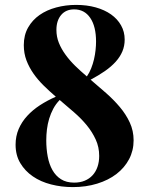

<svg xmlns="http://www.w3.org/2000/svg" viewBox="-20 -742 601 776"><path d="M346.2 -419.9Q377.4 -393.6 408.4 -366.2Q439.5 -338.9 464.4 -309.3Q489.3 -279.8 504.6 -246.6Q520 -213.4 520 -174.8Q520 -133.3 501.7 -98.6Q483.4 -64 450.7 -38.8Q418 -13.7 372.8 0.2Q327.6 14.2 274.4 14.2Q228.5 14.2 186.5 3.4Q144.5 -7.3 112.8 -29.1Q81.1 -50.8 62 -82.8Q43 -114.7 43 -157.2Q43 -191.4 55.4 -220.5Q67.9 -249.5 89.8 -273.4Q111.8 -297.4 141.4 -316.7Q170.9 -335.9 205.6 -351.1Q180.2 -373 156.7 -396Q133.3 -418.9 115.5 -444.3Q97.7 -469.7 86.9 -498Q76.2 -526.4 76.2 -559.6Q76.2 -600.1 93.5 -630.6Q110.8 -661.1 139.9 -681.4Q168.9 -701.7 207.3 -711.9Q245.6 -722.2 287.6 -722.2Q330.6 -722.2 366.7 -712.2Q402.8 -702.1 428.7 -683.8Q454.6 -665.5 469.2 -639.6Q483.9 -613.8 483.9 -582Q483.9 -556.2 474.6 -534.2Q465.3 -512.2 447.5 -492.4Q429.7 -472.7 404.1 -454.8Q378.4 -437 346.2 -419.9ZM279.8 -704.1Q246.1 -704.1 227.1 -681.4Q208 -658.7 208 -621.1Q208 -593.3 218 -568.6Q228 -543.9 244.9 -520.8Q261.7 -497.6 283.9 -475.8Q306.2 -454.1 331.1 -433.1Q341.3 -447.8 348.4 -465.6Q355.5 -483.4 359.9 -502.2Q364.3 -521 366.2 -539.3Q368.2 -557.6 368.2 -573.7Q368.2 -635.3 344.7 -669.7Q321.3 -704.1 279.8 -704.1ZM279.8 -3.9Q303.7 -3.9 322.5 -11.7Q341.3 -19.5 354.2 -33.7Q367.2 -47.9 374 -67.6Q380.9 -87.4 380.9 -111.8Q380.9 -147.5 366.9 -178Q353 -208.5 330.6 -235.8Q308.1 -263.2 279.3 -288.1Q250.5 -313 221.2 -337.9Q205.6 -321.8 195.3 -302.5Q185.1 -283.2 178.7 -262.2Q172.4 -241.2 169.7 -219Q167 -196.8 167 -174.8Q167 -140.1 172.9 -109.1Q178.7 -78.1 191.9 -54.7Q205.1 -31.2 226.6 -17.6Q248 -3.9 279.8 -3.9Z"/></svg>

Font: SVN-Playfair Display
Style: Bold
Weight: 700
Designer: Claus Eggers Sørensen
Foundry: Claus Eggers Sørensen
Version: Version 1.004;PS 001.004;hotconv 1.0.70;makeotf.lib2.5.58329